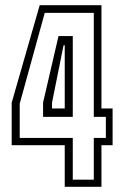

<svg xmlns="http://www.w3.org/2000/svg" viewBox="-20 -720 479 740"><path d="M229.5 0V-160.5H25V-324L133 -700H371V-302H414V-160.5H371V0ZM260.5 -27.5H341.5V-188.5H388V-269.5H341.5V-670.5H152.5L56 -320.5V-188.5H260.5ZM146 -269.5V-324.5L205.5 -581H260.5V-269.5ZM180.5 -302H229.5V-545.5H225L180.5 -324.5Z"/></svg>

Font: Tourney Condensed Light
Style: Regular
Weight: 300
Width: 3
Designer: Tyler Finck
Foundry: Etcetera Type Co
Version: Version 1.010; ttfautohint (v1.8.3)